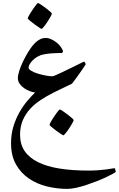

<svg xmlns="http://www.w3.org/2000/svg" viewBox="-20 -740 772 1248"><path d="M732.4 376Q732.4 379.4 715.8 388.4Q699.2 397.5 672.9 410.2Q646.5 422.9 612.5 436.3Q578.6 449.7 543.9 461.4Q509.3 473.1 475.8 480.5Q442.4 487.8 417 487.8Q350.1 487.8 284.7 471.7Q219.2 455.6 167.2 419.9Q115.2 384.3 83.5 327.9Q51.8 271.5 51.8 190.9Q51.8 132.8 67.1 82.5Q82.5 32.2 106 -9.3Q129.4 -50.8 157 -83.5Q184.6 -116.2 208 -138.7Q192.4 -140.6 172.9 -147.9Q153.3 -155.3 136.2 -167.2Q119.1 -179.2 107.7 -195.6Q96.2 -211.9 96.2 -231.9Q96.2 -252 105.7 -281.2Q115.2 -310.5 130.1 -341.3Q145 -372.1 162.4 -400.4Q179.7 -428.7 194.8 -446.8Q208.5 -462.9 220.9 -472.2Q233.4 -481.4 243.9 -486.3Q254.4 -491.2 263.2 -492.2Q272 -493.2 277.8 -493.2Q295.9 -493.2 314.9 -483.9Q327.6 -478 339.8 -469.5Q352.1 -460.9 362.1 -450.7Q372.1 -440.4 379.2 -429Q386.2 -417.5 390.1 -407.2Q388.7 -403.8 387.2 -401.4Q384.8 -395.5 382.3 -395.5Q377 -395.5 359.6 -395.3Q342.3 -395 320.3 -393.6Q298.3 -392.1 276.9 -388.7Q255.4 -385.3 242.2 -380.4Q218.8 -370.6 204.1 -358.4Q189.5 -346.2 180.7 -334.5Q171.9 -322.8 168.7 -313.7Q165.5 -304.7 165.5 -302.2Q165.5 -290 183.8 -279.3Q202.1 -268.6 227.3 -261Q252.4 -253.4 278.3 -248.8Q304.2 -244.1 318.4 -244.1Q326.2 -244.1 344.7 -252.4Q356.9 -257.8 375.5 -266.6Q394 -275.4 413.8 -284.9Q433.6 -294.4 453.6 -304.2Q473.6 -314 489.7 -322Q505.9 -330.1 516.1 -335Q526.4 -339.8 527.3 -339.8Q527.8 -339.8 529.5 -337.4Q531.2 -335 532.7 -332.3Q534.2 -329.6 535.6 -326.7Q537.1 -323.7 537.1 -322.8Q537.1 -321.3 530.8 -311.8Q524.4 -302.2 514.9 -288.3Q505.4 -274.4 494.1 -258.8Q482.9 -243.2 472.9 -229.2Q462.9 -215.3 455.8 -206.1Q448.7 -196.8 447.3 -195.8Q418.5 -181.2 387.5 -167Q356.4 -152.8 324.2 -136.2Q283.7 -115.7 244.9 -90.3Q206.1 -64.9 176.3 -32.7Q146.5 -0.5 128.4 41Q110.4 82.5 110.4 136.7Q110.4 197.8 140.1 241.7Q169.9 285.6 227.1 314Q284.2 342.3 366.7 355.5Q449.2 368.7 554.2 368.7Q589.8 368.7 619.4 366.5Q648.9 364.3 671.1 361.3Q693.4 358.4 707.3 355.7Q721.2 353 725.1 353Q725.6 353 727.1 356.4Q728.5 359.9 729.7 364Q731 368.2 731.7 371.8Q732.4 375.5 732.4 376ZM317.4 -650.9Q317.4 -648.4 313.2 -640.4Q309.1 -632.3 302.7 -621.3Q296.4 -610.4 288.3 -598.1Q280.3 -585.9 272.7 -575.9Q265.1 -565.9 258.8 -559.1Q252.4 -552.2 250 -552.2Q248 -552.2 233.4 -561.8Q218.8 -571.3 202.6 -583.3Q186.5 -595.2 173.3 -606.4Q160.2 -617.7 160.2 -620.6Q160.2 -623 164.3 -631.6Q168.5 -640.1 175.3 -651.1Q182.1 -662.1 190.2 -674.3Q198.2 -686.5 205.6 -696.5Q212.9 -706.5 218.8 -713.4Q224.6 -720.2 227.1 -720.2Q231 -720.2 245.6 -710.4Q260.3 -700.7 276.4 -688.7Q292.5 -676.8 304.9 -665.5Q317.4 -654.3 317.4 -650.9ZM459 41Q459 43.5 454.8 51.5Q450.7 59.6 444.3 70.6Q438 81.5 429.9 93.8Q421.9 106 414.3 116Q406.7 126 400.4 132.8Q394 139.6 391.6 139.6Q389.6 139.6 375 130.1Q360.4 120.6 344.2 108.6Q328.1 96.7 314.9 85.4Q301.8 74.2 301.8 71.3Q301.8 68.8 305.9 60.3Q310.1 51.8 316.9 40.8Q323.7 29.8 331.8 17.6Q339.8 5.4 347.2 -4.6Q354.5 -14.6 360.4 -21.5Q366.2 -28.3 368.7 -28.3Q372.6 -28.3 387.2 -18.6Q401.9 -8.8 418 3.2Q434.1 15.1 446.5 26.4Q459 37.6 459 41Z"/></svg>

Font: Accordance
Style: Bold
Weight: 700
Version: Version 1.2 (build January 31, 2020) Miklal Software Solutio